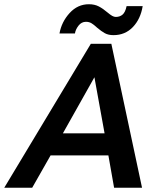

<svg xmlns="http://www.w3.org/2000/svg" viewBox="-79 -887 764 907"><path d="M350 -680H447L592 0H460L433 -153H160L73 0H-59ZM415 -257 367 -522 218 -257ZM380 -756Q365 -770 353.5 -777Q342 -784 327 -784Q306 -784 292 -766Q278 -748 275 -729H202Q212 -784 250 -825.5Q288 -867 341 -867Q368 -867 388 -856.5Q408 -846 429 -828Q442 -817 451 -812Q460 -807 468 -807Q487 -807 500 -818Q513 -829 519 -858H595Q585 -797 548.5 -759Q512 -721 457 -721Q433 -721 416.5 -730Q400 -739 380 -756Z"/></svg>

Font: Teachers SemiBold
Style: Italic
Weight: 600
Designer: Alfredo Marco Pradil & Chank Diesel
Version: Version 0.009